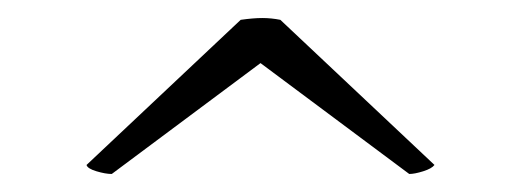

<svg xmlns="http://www.w3.org/2000/svg" viewBox="-20 -461 578 213"><path d="M76 -278 247 -439Q261 -441 271 -441Q281 -441 291 -439L462 -278Q459 -274 449.5 -271Q440 -268 434 -268L269 -391L104 -268Q97 -268 87 -271Q77 -274 76 -278Z"/></svg>

Font: Arima Madurai Light
Style: Regular
Weight: 300
Designer: Joana Correia and Natanael Gama
Foundry: NDISCOVER
Version: Version 1.019